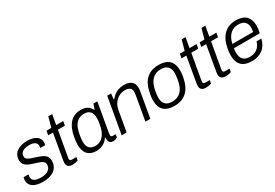

<svg xmlns="http://www.w3.org/2000/svg" viewBox="40 -1543 3478 2426"><g transform="rotate(-30 1779.0 -330.0)"><path d="M206.1 12.2Q113.3 12.2 62.3 -21.5Q11.2 -55.2 11.2 -116.2Q11.2 -137.2 18.1 -162.1H88.9Q84 -140.1 84 -127Q84 -85 116.7 -66.4Q149.4 -47.9 212.9 -47.9Q276.4 -47.9 316.2 -75Q356 -102.1 356 -153.8Q356 -166 352.1 -176Q348.1 -186 339.1 -194.1Q330.1 -202.1 321.5 -208Q313 -213.9 297.1 -220Q281.2 -226.1 270.8 -229.7Q260.3 -233.4 240.2 -239.5Q220.2 -245.6 210 -249Q191.4 -254.9 180.9 -258.5Q170.4 -262.2 153.8 -269.3Q137.2 -276.4 127.7 -282.7Q118.2 -289.1 106.7 -298.8Q95.2 -308.6 89.1 -319.6Q83 -330.6 78.6 -345.5Q74.2 -360.4 74.2 -377.9Q74.2 -417.5 90.8 -448.7Q107.4 -480 136.5 -499Q165.5 -518.1 202.9 -528.1Q240.2 -538.1 283.2 -538.1Q362.3 -538.1 412.6 -506.8Q462.9 -475.6 462.9 -416Q462.9 -402.3 457 -376H387.2Q389.2 -395.5 389.2 -402.8Q389.2 -478 279.8 -478Q242.7 -478 214.4 -469.7Q186 -461.4 167.5 -440.9Q148.9 -420.4 148.9 -389.2Q148.9 -378.4 151.6 -369.9Q154.3 -361.3 161.1 -354.5Q168 -347.7 174.1 -342.8Q180.2 -337.9 192.6 -332.8Q205.1 -327.6 212.9 -324.7Q220.7 -321.8 237.3 -316.4Q253.9 -311 262.2 -308.1Q271 -305.2 292 -298.1Q313 -291 322.8 -287.6Q332.5 -284.2 350.3 -276.4Q368.2 -268.6 377.2 -262.5Q386.2 -256.3 398.7 -246.1Q411.1 -235.8 417.2 -224.9Q423.3 -213.9 427.7 -198.7Q432.1 -183.6 432.1 -166Q432.1 -81.5 371.6 -34.7Q311 12.2 206.1 12.2Z M636.7 11.2Q591.8 11.2 572.8 -7.8Q553.7 -26.9 553.7 -62Q553.7 -75.2 556.6 -89.8L621.6 -464.8H551.8L562.5 -525.9H632.8L672.9 -671.9H729.5L703.6 -525.9H806.6L795.4 -464.8H693.8L630.9 -107.9Q626.5 -85.9 626.5 -79.1Q626.5 -63.5 634.8 -56.2Q643.1 -48.8 662.6 -48.8H723.6L714.8 -2.9Q679.2 11.2 636.7 11.2Z M984.4 12.2Q902.3 12.2 858.2 -34.9Q814 -82 814 -176.8Q814 -210.4 822.3 -267.1Q866.2 -538.1 1066.4 -538.1Q1176.3 -538.1 1215.3 -452.1H1221.2L1247.1 -525.9H1304.2L1283.2 -404.8Q1279.3 -382.3 1270.8 -334.7Q1262.2 -287.1 1255.9 -250.7Q1249.5 -214.4 1242.7 -174.6Q1235.8 -134.8 1231.9 -109.1Q1228 -83.5 1228 -76.2Q1228 -50.8 1255.4 -50.8H1297.4L1290 -4.9Q1258.8 11.2 1229 11.2Q1172.9 11.2 1165 -42Q1162.6 -54.7 1164.1 -78.1L1158.2 -80.1Q1126.5 -33.7 1081.1 -10.7Q1035.6 12.2 984.4 12.2ZM1006.3 -50.8Q1027.3 -50.8 1047.6 -56.2Q1067.9 -61.5 1089.6 -75.9Q1111.3 -90.3 1128.9 -112.5Q1146.5 -134.8 1161.4 -171.1Q1176.3 -207.5 1184.1 -253.9Q1194.3 -311.5 1194.3 -345.2Q1194.3 -410.2 1165.5 -442.6Q1136.7 -475.1 1076.2 -475.1Q1008.3 -475.1 963.6 -428.2Q918.9 -381.3 900.4 -274.9Q889.2 -209 889.2 -175.8Q889.2 -111.3 918.2 -81.1Q947.3 -50.8 1006.3 -50.8Z M1356 0 1448.2 -525.9H1503.9L1496.1 -442.9H1502.9Q1579.6 -538.1 1697.3 -538.1Q1764.2 -538.1 1803 -507.6Q1841.8 -477.1 1841.8 -412.1Q1841.8 -385.7 1835.9 -356L1773.9 0H1702.1L1764.2 -354Q1768.1 -384.3 1768.1 -395Q1768.1 -439.9 1742.7 -457Q1717.3 -474.1 1668.9 -474.1Q1605 -474.1 1550 -427Q1495.1 -379.9 1480 -295.9L1428.2 0Z M2122.6 12.2Q2022.5 12.2 1970.7 -36.6Q1918.9 -85.4 1918.9 -184.1Q1918.9 -222.7 1927.7 -271Q1951.7 -408.2 2019.8 -473.1Q2087.9 -538.1 2201.7 -538.1Q2405.8 -538.1 2405.8 -339.8Q2405.8 -295.9 2397.9 -254.9Q2373.5 -118.7 2304.7 -53.2Q2235.8 12.2 2122.6 12.2ZM2125 -48.8Q2204.1 -48.8 2253.2 -97.7Q2302.2 -146.5 2319.8 -251Q2330.6 -318.4 2330.6 -342.8Q2330.6 -477.1 2199.7 -477.1Q2121.1 -477.1 2072.3 -428Q2023.4 -378.9 2004.9 -274.9Q1993.7 -211.4 1993.7 -182.1Q1993.7 -48.8 2125 -48.8Z M2582.5 11.2Q2537.6 11.2 2518.6 -7.8Q2499.5 -26.9 2499.5 -62Q2499.5 -75.2 2502.4 -89.8L2567.4 -464.8H2497.6L2508.3 -525.9H2578.6L2618.7 -671.9H2675.3L2649.4 -525.9H2752.4L2741.2 -464.8H2639.6L2576.7 -107.9Q2572.3 -85.9 2572.3 -79.1Q2572.3 -63.5 2580.6 -56.2Q2588.9 -48.8 2608.4 -48.8H2669.4L2660.6 -2.9Q2625 11.2 2582.5 11.2Z M2871.1 11.2Q2826.2 11.2 2807.1 -7.8Q2788.1 -26.9 2788.1 -62Q2788.1 -75.2 2791 -89.8L2856 -464.8H2786.1L2796.9 -525.9H2867.2L2907.2 -671.9H2963.9L2938 -525.9H3041L3029.8 -464.8H2928.2L2865.2 -107.9Q2860.8 -85.9 2860.8 -79.1Q2860.8 -63.5 2869.1 -56.2Q2877.4 -48.8 2897 -48.8H2958L2949.2 -2.9Q2913.6 11.2 2871.1 11.2Z M3255.4 12.2Q3053.7 12.2 3053.7 -183.1Q3053.7 -235.4 3064.5 -289.1Q3115.7 -538.1 3331.5 -538.1Q3428.2 -538.1 3476.8 -488.5Q3525.4 -439 3525.4 -349.1Q3525.4 -301.8 3511.7 -244.1H3133.8Q3128.4 -213.9 3128.4 -185.1Q3128.4 -114.3 3160.9 -81.5Q3193.4 -48.8 3259.8 -48.8Q3317.4 -48.8 3361.8 -79.6Q3406.2 -110.4 3425.8 -176.8H3495.6Q3473.1 -83 3409.9 -35.4Q3346.7 12.2 3255.4 12.2ZM3144.5 -300.8H3448.7Q3453.6 -335.9 3453.6 -356.9Q3453.6 -477.1 3328.6 -477.1Q3257.8 -477.1 3210.4 -431.6Q3163.1 -386.2 3144.5 -300.8Z"/></g></svg>

Font: Archivo Light
Style: Italic
Weight: 300
Italic angle: -10°
Designer: Hector Gatti
Foundry: Omnibus-Type
Version: Version 2.001